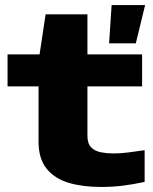

<svg xmlns="http://www.w3.org/2000/svg" viewBox="-20 -730 609 762"><path d="M413 -558 423 -710H556L519 -558ZM380 12Q308 12 252.5 -4.5Q197 -21 165 -60.5Q133 -100 133 -168V-387H10V-514H137L161 -673H327V-514H544V-387H327V-191Q327 -160 342 -145Q357 -130 381 -125.5Q405 -121 431 -121Q459 -121 489.5 -125Q520 -129 554 -134V-8Q507 2 466.5 7Q426 12 380 12Z"/></svg>

Font: Special Gothic Expanded One
Style: Regular
Weight: 400
Designer: Alistair McCready
Foundry: Monolith
Version: Version 1.010; ttfautohint (v1.8.4.7-5d5b)